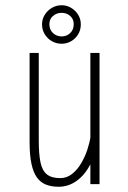

<svg xmlns="http://www.w3.org/2000/svg" viewBox="-20 -703 490 733"><path d="M204 10Q176.5 10 155.5 1.8Q134.5 -6.5 120.8 -25.8Q107 -45 100 -78Q93 -111 93 -161V-501H128V-166Q128 -115 134.5 -83.5Q141 -52 158.8 -37.5Q176.5 -23 210 -23Q235 -23 255.2 -39Q275.5 -55 290.2 -80.2Q305 -105.5 314 -133.2Q323 -161 326 -184L353 -181Q348 -122.5 327 -79.8Q306 -37 274 -13.5Q242 10 204 10ZM325 0V-99V-501H360V0ZM215.5 -536Q195 -536 178 -545.8Q161 -555.5 150.8 -572.2Q140.5 -589 140.5 -610Q140.5 -630 150.8 -646.5Q161 -663 178 -673Q195 -683 215.5 -683Q235 -683 251.8 -673Q268.5 -663 278.5 -646.5Q288.5 -630 288.5 -610Q288.5 -589 278.5 -572.2Q268.5 -555.5 251.8 -545.8Q235 -536 215.5 -536ZM215.5 -564Q234.5 -564 248 -576.8Q261.5 -589.5 261.5 -611Q261.5 -630 248 -642Q234.5 -654 215.5 -654Q196 -654 182.2 -642Q168.5 -630 168.5 -611Q168.5 -589.5 182.2 -576.8Q196 -564 215.5 -564Z"/></svg>

Font: League Mono Thin Condensed
Style: Regular
Weight: 100
Width: 1
Designer: Tyler Finck
Foundry: The League of Moveable Type / Tyler Finck
Version: Version 2.300;RELEASE